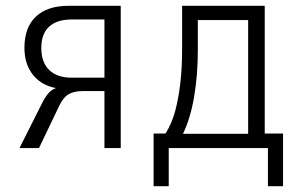

<svg xmlns="http://www.w3.org/2000/svg" viewBox="-20 -509 1030 660"><path d="M47 0 126 -157Q140 -185 156 -197.5Q172 -210 196 -210H204L201 -204Q161 -204 130 -221Q99 -238 81.5 -269.5Q64 -301 64 -345Q64 -415 103.5 -452Q143 -489 215 -489H395V0H339V-196H266Q234 -196 215.5 -185Q197 -174 183 -144L114 0ZM226 -242H339V-442H226Q176 -442 149 -417.5Q122 -393 122 -344Q122 -295 149 -268.5Q176 -242 226 -242Z M508 131V-50H549Q571 -85 582.5 -128.5Q594 -172 600 -224.5Q606 -277 606 -341V-489H890V-50H953V131H901V0H560V131ZM609 -49H833V-440H660V-336Q660 -252 647.5 -177.5Q635 -103 609 -49Z"/></svg>

Font: Nunito Sans 10pt Condensed Light
Style: Regular
Weight: 300
Width: 3
Designer: Vernon Adams
Foundry: Vernon Adams
Version: Version 3.101;gftools[0.9.27]